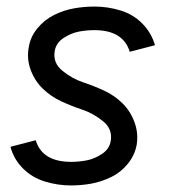

<svg xmlns="http://www.w3.org/2000/svg" viewBox="-20 -558 540 586"><path d="M197 8Q156 8 117 -4Q78 -16 50 -44Q22 -72 12 -110L89 -130Q109 -64 197 -64Q221 -64 244.5 -68.5Q268 -73 291 -88Q314 -103 318 -128Q324 -164 294.5 -188Q265 -212 232 -223Q199 -234 167.5 -248.5Q136 -263 111 -287Q86 -311 73.5 -345Q61 -379 68 -415Q73 -446 94.5 -472Q116 -498 145.5 -512.5Q175 -527 206 -532.5Q237 -538 268 -538Q309 -538 348 -526Q387 -514 414.5 -486Q442 -458 453 -420L376 -400Q356 -466 268 -466Q244 -466 220.5 -461.5Q197 -457 174 -442Q151 -427 147 -402Q141 -366 170.5 -342Q200 -318 233 -307Q266 -296 297.5 -281.5Q329 -267 353.5 -243Q378 -219 390.5 -185Q403 -151 397 -115Q391 -84 370 -58Q349 -32 319 -17.5Q289 -3 258.5 2.5Q228 8 197 8Z"/></svg>

Font: Iosevka SS08
Style: Italic
Weight: 400
Italic angle: -10°
Monospace: yes
Designer: Belleve Invis
Foundry: Belleve Invis
Version: 2.1.0; ttfautohint (v1.8.2)